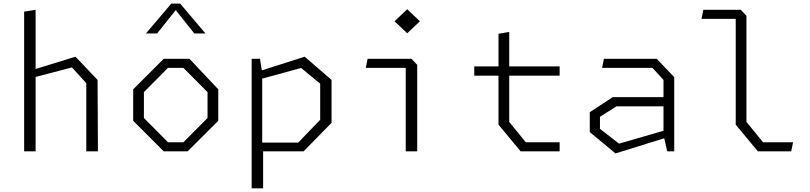

<svg xmlns="http://www.w3.org/2000/svg" viewBox="-20 -818 4380 1038"><path d="M446.5 0H509.5L507.5 -386L388 -511.5L172.5 -445V-765L110.5 -755V0H172.5V-402L369 -453.5L446.5 -368.5Z M865 0H994.5L1160 -165V-335L1004.5 -500H865L700 -335V-165ZM758 -180V-320L888 -451H971.5L1102 -320V-180L971.5 -49H888ZM769 -637H829.5L930 -763.5L1030.5 -637H1091L954 -798.5H906Z M1340.5 200H1402.5V0H1621.5L1772.5 -154V-386L1627 -511.5L1395.5 -437.5L1385.5 -500H1340.5ZM1397.5 -47V-393L1608 -450.5L1711 -365.5V-170.5L1592 -47Z M2173.5 0H2235.5V-467.5L2205 -500H1967.5L1957.5 -451H2173.5ZM2113 -703 2181.5 -638 2250 -703 2181.5 -768Z M2794.5 0H3005.5V-49H2822.5L2733 -159V-409H3005.5V-459H2733V-645.5L2675 -635.5V-459H2544V-409H2675V-144Z M3587 0H3625V-401L3530.5 -500H3245L3235 -451H3507.5L3567 -386V-293H3293L3168.5 -211.5V-104L3307.5 11.5L3571 -70.5ZM3223.5 -121.5V-186.5L3312.5 -243H3567V-111L3326.5 -41.5Z M4077 0H4257.5L4267.5 -49H4105L4015.5 -159V-732.5L3985 -765H3782.5L3772.5 -716H3957.5V-144Z"/></svg>

Font: Monaspace Krypton ExtraLight
Style: Regular
Weight: 200
Designer: Riley Cran & the Lettermatic Team
Foundry: Lettermatic
Version: Version 1.101 (Monaspace Krypton)